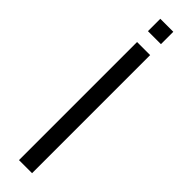

<svg xmlns="http://www.w3.org/2000/svg" viewBox="-304 -859 842 842"><g transform="rotate(45 117.5 -438.0)"><path d="M77.1 0V-732.4H158.2V0ZM77.1 -799.8V-876.5H157.7V-799.8Z"/></g></svg>

Font: Antonio ExtraLight
Style: Regular
Weight: 250
Designer: Vernon Adams
Foundry: Vernon Adams
Version: Version 1.002